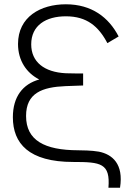

<svg xmlns="http://www.w3.org/2000/svg" viewBox="-20 -755 584 895"><path d="M539.5 120C557 9 503.5 -35.5 441 -48C408.5 -54 358 -54.5 344 -54.5C187.5 -55 101.5 -100.5 101.5 -214.5C101.5 -322 177.5 -349 285 -353.5C358 -356.5 358.5 -356.5 367.5 -356.5V-412.5C361 -412.5 309 -412.5 287 -413.5C186 -418.5 125.5 -466 125.5 -548.5C125.5 -636.5 194 -679 287 -679C385 -679 439.5 -632 480.5 -554L533 -585C487 -674 407.5 -735 287 -735C169 -735 64 -676.5 64 -550C64 -472 104 -414.5 163 -384.5C86 -363 40 -304 40 -208.5C40 -86.5 114 0 321.5 0C450.5 0 494.5 6 485.5 120Z"/></svg>

Font: Hauora Light
Style: Regular
Weight: 300
Designer: Wayne Shih
Foundry: WCYS
Version: Version 1.001;hotconv 1.0.109;makeotfexe 2.5.65596